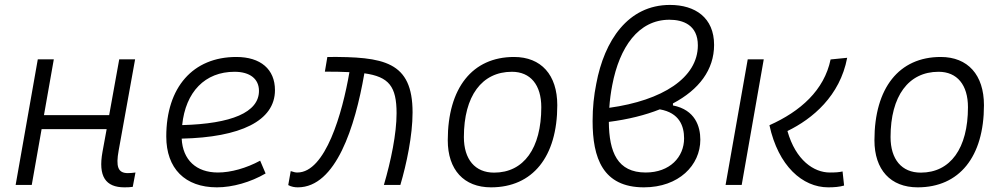

<svg xmlns="http://www.w3.org/2000/svg" viewBox="-20 -762 4142 791"><path d="M44.4 0H110.8L151.4 -230H419.4L402.3 -136.7C383.8 -35.2 415 9.8 492.7 9.8C505.4 9.8 516.6 9.3 526.9 7.8L538.1 -51.3C527.3 -49.8 517.1 -48.8 506.8 -48.8C465.3 -48.8 457 -76.2 468.8 -141.6L536.6 -517.6H471.2L429.7 -287.6H161.1L201.7 -517.6H135.7Z M877.9 -51.3C788.6 -51.3 732.9 -103 728.5 -190.9C970.2 -196.3 1112.8 -263.7 1112.8 -390.6C1112.8 -476.6 1053.7 -527.3 953.6 -527.3C774.9 -527.3 665 -402.3 665 -199.7C665 -67.9 742.2 9.8 873.5 9.8C938 9.8 1012.2 -11.2 1074.2 -47.4L1051.8 -100.1C995.1 -69.3 931.2 -51.3 877.9 -51.3ZM730.5 -246.6C744.6 -383.8 824.7 -466.3 946.3 -466.3C1010.3 -466.3 1046.9 -436.5 1046.9 -387.7C1046.9 -298.8 933.1 -252 730.5 -246.6Z M1561.5 0H1629.4C1654.8 -85.9 1679.7 -203.6 1679.7 -298.8C1679.7 -509.3 1561.5 -528.8 1328.6 -527.3L1318.4 -466.8C1356.4 -466.8 1390.1 -466.3 1419.4 -464.8V-463.9C1390.6 -295.9 1320.8 -51.3 1205.1 -51.3C1198.2 -51.3 1192.4 -52.2 1177.7 -57.1L1167.5 0.5C1180.2 7.8 1195.3 9.8 1207 9.8C1364.3 9.8 1442.9 -240.7 1480.5 -456.5L1481 -460C1582.5 -445.8 1613.8 -405.8 1613.8 -295.4C1613.8 -211.4 1590.8 -99.6 1561.5 0Z M2002.9 9.8C2174.3 9.8 2275.9 -115.7 2275.9 -328.6C2275.9 -453.6 2209.5 -527.3 2097.7 -527.3C1926.3 -527.3 1824.7 -399.9 1824.7 -184.1C1824.7 -62.5 1891.1 9.8 2002.9 9.8ZM2015.6 -50.8C1937 -50.8 1891.1 -105.5 1891.1 -197.3C1891.1 -366.2 1964.8 -466.3 2088.9 -466.3C2165.5 -466.3 2210 -412.1 2210 -320.3C2210 -150.9 2137.7 -50.8 2015.6 -50.8Z M2752.4 -335.9C2859.9 -392.6 2921.9 -474.6 2921.9 -577.1C2921.9 -689.5 2843.8 -741.7 2740.2 -741.7C2566.9 -741.7 2469.7 -594.7 2436.5 -417C2426.8 -368.2 2421.4 -319.8 2421.4 -263.2C2421.4 -111.8 2462.9 9.8 2632.8 9.8C2776.4 9.8 2865.2 -81.1 2865.2 -186.5C2865.2 -240.7 2844.2 -309.6 2752.4 -327.6ZM2490.2 -317.9C2492.2 -349.6 2496.6 -381.8 2502.4 -411.6C2532.2 -567.4 2609.9 -680.7 2737.8 -680.7C2794.4 -680.7 2855 -658.7 2855 -575.2C2855 -441.4 2709 -348.1 2490.2 -317.9ZM2698.2 -311.5C2779.8 -297.4 2798.3 -241.7 2798.3 -191.9C2798.3 -115.2 2739.7 -51.3 2640.1 -51.3C2523.9 -51.3 2489.3 -134.8 2488.3 -259.8C2567.4 -270 2638.2 -287.6 2698.2 -311.5Z M3392.1 9.8C3417.5 9.8 3439 7.8 3457.5 2.4L3451.2 -55.7C3436.5 -52.2 3421.4 -51.3 3398.4 -51.3C3333.5 -51.3 3258.3 -101.1 3224.1 -222.2C3327.6 -272.5 3440.4 -366.7 3470.2 -523.9L3401.9 -517.1C3375.5 -390.1 3277.8 -303.2 3149.9 -246.1C3186.5 -78.1 3286.1 9.8 3392.1 9.8ZM2969.2 0H3035.6L3126.5 -517.6H3060.5Z M3760.7 9.8C3932.1 9.8 4033.7 -115.7 4033.7 -328.6C4033.7 -453.6 3967.3 -527.3 3855.5 -527.3C3684.1 -527.3 3582.5 -399.9 3582.5 -184.1C3582.5 -62.5 3648.9 9.8 3760.7 9.8ZM3773.4 -50.8C3694.8 -50.8 3648.9 -105.5 3648.9 -197.3C3648.9 -366.2 3722.7 -466.3 3846.7 -466.3C3923.3 -466.3 3967.8 -412.1 3967.8 -320.3C3967.8 -150.9 3895.5 -50.8 3773.4 -50.8Z"/></svg>

Font: Cascadia Code NF Light
Style: Italic
Weight: 300
Italic angle: -10°
Monospace: yes
Designer: Aaron Bell
Foundry: Saja Typeworks
Version: Version 2404.023